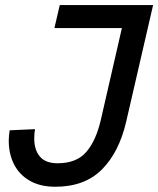

<svg xmlns="http://www.w3.org/2000/svg" viewBox="-20 -709 609 739"><path d="M13.7 -167Q13.7 -183.6 17.1 -207.5L114.7 -211.9Q111.8 -193.8 111.8 -175.8Q111.8 -132.3 133.5 -106.4Q155.3 -80.6 201.7 -80.6Q273.9 -80.6 311.5 -123.5Q349.1 -166.5 367.7 -246.1L449.2 -601.1H189.5L210 -689.5H569.3L465.8 -241.2Q438.5 -123 372.1 -56.6Q305.7 9.8 192.9 9.8Q134.8 9.8 94.5 -13.4Q54.2 -36.6 33.9 -76.7Q13.7 -116.7 13.7 -167Z"/></svg>

Font: Acari Sans Medium
Style: Italic
Weight: 500
Italic angle: -13°
Designer: Alfredo Marco Pradil and Stefan Peev
Foundry: Hanken Design Co.
Version: Version 1.045